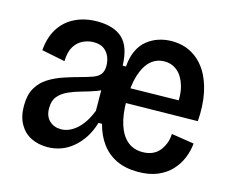

<svg xmlns="http://www.w3.org/2000/svg" viewBox="-83 -656 950 786"><g transform="rotate(15 392.5 -262.5)"><path d="M173 12Q135 12 104.5 -3Q74 -18 56 -49.5Q38 -81 38 -127Q38 -173 55 -202.5Q72 -232 100.5 -250Q129 -268 163 -279.5Q197 -291 231 -300Q261 -308 281.5 -315.5Q302 -323 312 -336Q322 -349 322 -372Q322 -391 315 -409Q308 -427 292 -439.5Q276 -452 247 -452Q225 -452 203 -442Q181 -432 166.5 -409Q152 -386 151 -346L52 -366Q56 -420 80 -458.5Q104 -497 145.5 -517.5Q187 -538 241 -538Q275 -538 302 -529.5Q329 -521 347.5 -503.5Q366 -486 375.5 -457.5Q385 -429 386 -390H400Q403 -430 416.5 -458.5Q430 -487 452 -504.5Q474 -522 500.5 -530.5Q527 -539 555 -539Q603 -539 639.5 -518.5Q676 -498 700.5 -460.5Q725 -423 736 -369.5Q747 -316 742 -250L406 -245V-308L693 -313L642 -274Q649 -334 637.5 -373Q626 -412 602.5 -431.5Q579 -451 548 -451Q514 -451 489.5 -429Q465 -407 451.5 -364Q438 -321 438 -258Q438 -197 451.5 -155Q465 -113 491 -91Q517 -69 555 -69Q577 -69 594.5 -76Q612 -83 624 -96.5Q636 -110 644 -129Q652 -148 653 -172L749 -157Q746 -125 733.5 -94.5Q721 -64 698 -39.5Q675 -15 640.5 -0.5Q606 14 558 14Q505 14 466.5 -4.5Q428 -23 403 -57Q378 -91 366 -138H351Q340 -101 322 -73.5Q304 -46 280.5 -26.5Q257 -7 230 2.5Q203 12 173 12ZM209 -73Q226 -73 242.5 -80Q259 -87 274.5 -100.5Q290 -114 303.5 -134.5Q317 -155 328 -183L327 -318L358 -289Q337 -272 309 -262Q281 -252 251.5 -244Q222 -236 196.5 -224.5Q171 -213 155.5 -194.5Q140 -176 140 -144Q140 -110 159.5 -91.5Q179 -73 209 -73Z"/></g></svg>

Font: Bricolage Grotesque SemiCondensed Medium
Style: Regular
Weight: 500
Width: 4
Designer: Mathieu Triay
Foundry: Atelier Triay
Version: Version 1.001;gftools[0.9.33.dev8+g029e19f]